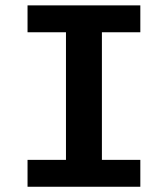

<svg xmlns="http://www.w3.org/2000/svg" viewBox="-20 -712 640 732"><path d="M515 -691.5V-589H368.5V-102.5H515V0H85V-102.5H231.5V-589H85V-691.5Z"/></svg>

Font: Fira Code Light SemiBold
Style: Regular
Weight: 600
Monospace: yes
Version: Version 5.002